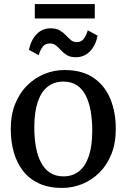

<svg xmlns="http://www.w3.org/2000/svg" viewBox="-20 -915 624 946"><path d="M33 -279.5Q33 -349.5 55 -403.8Q77 -458 114.8 -495Q152.5 -532 199.8 -551Q247 -570 297.5 -570Q385 -570 441 -531.5Q497 -493 523.8 -427.5Q550.5 -362 550.5 -279.5Q550.5 -209 528.5 -154.8Q506.5 -100.5 468.8 -63.5Q431 -26.5 383.8 -7.8Q336.5 11 286 11Q220.5 11 172.5 -11Q124.5 -33 93.8 -72.5Q63 -112 48 -164.8Q33 -217.5 33 -279.5ZM292.5 -46Q337.5 -46 369.2 -71Q401 -96 417.8 -146.2Q434.5 -196.5 434.5 -272Q434.5 -323.5 426.8 -367.5Q419 -411.5 402.5 -444.2Q386 -477 358.8 -495Q331.5 -513 292.5 -513Q247 -513 215 -488Q183 -463 166 -413Q149 -363 149 -287Q149 -235 157 -191Q165 -147 182 -114.5Q199 -82 226.5 -64Q254 -46 292.5 -46ZM122.5 -669.5Q133 -719 161 -747.2Q189 -775.5 229 -775.5Q257 -775.5 274.5 -765.2Q292 -755 304.5 -741.5Q317 -728 329 -717.8Q341 -707.5 357.5 -707.5Q379.5 -707 392 -723Q404.5 -739 412.5 -765.5L461 -739.5Q451 -690 422.8 -661.5Q394.5 -633 354 -633Q327 -633 310 -643.2Q293 -653.5 280.8 -667Q268.5 -680.5 256 -690.8Q243.5 -701 225.5 -701Q203.5 -701 191 -685.2Q178.5 -669.5 170.5 -643ZM447 -895V-824H151.5V-895Z"/></svg>

Font: Merriweather Light 18pt
Style: Regular
Weight: 400
Version: Version 2.100